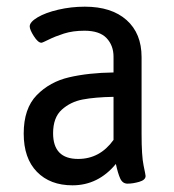

<svg xmlns="http://www.w3.org/2000/svg" viewBox="-20 -549 521 575"><path d="M51 -149Q51 -224 90 -264Q129 -304 187 -317.5Q245 -331 320 -332V-379Q320 -413 299 -435Q278 -457 233 -457Q198 -457 171.5 -448.5Q145 -440 126 -430.5Q107 -421 104 -421Q94 -421 81.5 -440.5Q69 -460 69 -470Q69 -483 92.5 -497Q116 -511 154.5 -520Q193 -529 234 -529Q314 -529 359 -489Q404 -449 404 -378V-148Q404 -82 410 -53.5Q416 -25 416 -22Q416 -10 397 -4.5Q378 1 362 1Q347 1 340 -14.5Q333 -30 327 -58Q274 6 197 6Q130 6 90.5 -34.5Q51 -75 51 -149ZM320 -130V-259Q264 -258 227.5 -251Q191 -244 165 -220.5Q139 -197 139 -150Q139 -73 214 -73Q279 -73 320 -130Z"/></svg>

Font: Asap Condensed
Style: Regular
Weight: 400
Designer: Pablo Cosgaya
Foundry: Omnibus-Type
Version: Version 1.010; ttfautohint (v1.8)